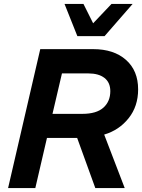

<svg xmlns="http://www.w3.org/2000/svg" viewBox="-20 -953 720 973"><path d="M372 -770 307 -933H403L452 -835L545 -933H652L510 -770ZM21 0 184 -704H452Q557 -704 618.5 -649.5Q680 -595 680 -500Q680 -414 631.5 -353.5Q583 -293 508 -271L612 0H463L371 -254H218L159 0ZM427 -581H294L246 -376H397Q469 -376 504 -407.5Q539 -439 539 -491Q539 -535 509.5 -558Q480 -581 427 -581Z"/></svg>

Font: Prodigy Sans SemiBold
Style: Italic
Weight: 600
Italic angle: -13°
Designer: Wei Huang
Foundry: Wei Huang
Version: Version 1.003; ttfautohint (v1.8.3)